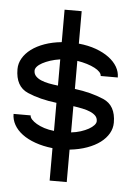

<svg xmlns="http://www.w3.org/2000/svg" viewBox="-48 -667 483 705"><g transform="rotate(5 193.0 -315.0)"><path d="M314.9 -398.9Q314.9 -406.2 308.1 -413.6Q301.3 -420.9 289.1 -427.2Q276.9 -433.6 260.3 -438.7Q243.7 -443.8 224.6 -446.8V-343.3Q284.2 -335.9 331.1 -315.9Q377.9 -295.9 377.9 -232.4Q377.9 -211.4 367.2 -192.6Q356.4 -173.8 336.7 -158.9Q316.9 -144 288.6 -133.8Q260.3 -123.5 224.6 -119.6V0H161.6V-119.6Q126 -123.5 97.4 -133.8Q68.8 -144 49.1 -158.9Q29.3 -173.8 18.8 -192.6Q8.3 -211.4 8.3 -232.4H71.3Q71.3 -225.1 78.1 -217.5Q85 -210 96.9 -202.9Q108.9 -195.8 125.5 -190.4Q142.1 -185.1 161.6 -183.1V-286.6Q100.1 -293.9 54.7 -313.5Q8.3 -333.5 8.3 -397.5Q8.3 -418.5 19.3 -437.5Q30.3 -456.5 50.5 -471.7Q70.8 -486.8 98.9 -496.8Q127 -506.8 161.6 -510.3V-629.9H224.6V-510.3Q259.8 -506.8 288.1 -496.6Q316.4 -486.3 336.4 -471.4Q356.4 -456.5 367.2 -438Q377.9 -419.4 377.9 -398.9ZM161.6 -446.8Q141.6 -443.8 125.2 -438.5Q108.9 -433.1 96.7 -426.5Q84.5 -419.9 77.9 -412.4Q71.3 -404.8 71.3 -397.5Q71.3 -385.3 78.9 -377.2Q86.4 -369.1 98.9 -363.8Q111.3 -358.4 127.7 -355.2Q144 -352.1 161.6 -350.1ZM224.6 -183.1Q243.2 -185.1 259.8 -190.4Q276.4 -195.8 288.6 -202.6Q300.8 -209.5 307.9 -217.3Q314.9 -225.1 314.9 -232.4Q314.9 -244.1 307.4 -252Q299.8 -259.8 287.4 -265.1Q274.9 -270.5 258.5 -273.9Q242.2 -277.3 224.6 -279.8Z"/></g></svg>

Font: Fibel Sued LRS
Style: Regular
Weight: 400
Designer: Peter Wiegel
Foundry: Peter Wiegel
Version: Version 000.000